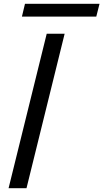

<svg xmlns="http://www.w3.org/2000/svg" viewBox="-20 -987 542 1007"><path d="M319 -810 119 0H25L225 -810ZM502 -967 485 -900H95L111 -967Z"/></svg>

Font: Sinkin Sans 400 Italic
Style: Italic
Weight: 400
Italic angle: -112°
Designer: Keith Bates
Foundry: K-Type
Version: Sinkin Sans (version 1.0)  by Keith Bates   •   © 2014   www